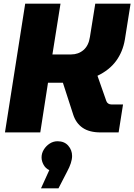

<svg xmlns="http://www.w3.org/2000/svg" viewBox="-20 -720 730 1044"><path d="M7 0 117 -700H309L265 -424H367Q406 -424 434 -448Q462 -472 469 -519L498 -700H690L659 -505Q648 -439 611.5 -389Q575 -339 510 -308L558 -171Q561 -162 568.5 -157Q576 -152 586 -152H649L625 0H527Q466 0 429.5 -25Q393 -50 378 -97L322 -270Q316 -270 310 -270Q304 -270 298 -270H241L199 0ZM203 304 248 205Q228 196 217 176Q206 156 206 136Q206 113 218.5 93Q231 73 250.5 60.5Q270 48 293 48Q330 48 351 72Q372 96 372 128Q372 146 365 167.5Q358 189 345 213L298 304Z"/></svg>

Font: MuseoModerno ExtraBold
Style: Italic
Weight: 800
Italic angle: -9°
Designer: Pablo Cosgaya, Héctor Gatti, Marcela Romero, and the Authors of The MuseoModerno Project.
Foundry: Omnibus-Type Team
Version: Version 1.003